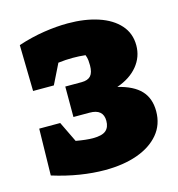

<svg xmlns="http://www.w3.org/2000/svg" viewBox="-97 -706 746 804"><g transform="rotate(-15 276.0 -304.0)"><path d="M39 -226H130L173 -137Q218 -129 246 -129Q286 -129 302.5 -143Q319 -157 319 -185Q319 -236 260 -236H190V-368H261Q288 -368 300.5 -382Q313 -396 313 -427Q313 -437 312 -448.5Q311 -460 306 -473Q279 -476 251 -476Q220 -476 188 -472L145 -385H55L51 -585Q109 -604 164 -612.5Q219 -621 268 -621Q342 -621 399.5 -602Q457 -583 489.5 -546.5Q522 -510 522 -458Q522 -408 490 -369Q458 -330 400 -310Q467 -294 499 -260Q531 -226 531 -170Q531 -112 496.5 -71Q462 -30 401.5 -8.5Q341 13 261 13Q210 13 153 4Q96 -5 35 -24Z"/></g></svg>

Font: Piazzolla Black
Style: Regular
Weight: 900
Designer: Juan Pablo del Peral
Foundry: Huerta Tipografica
Version: Version 1.330